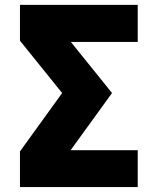

<svg xmlns="http://www.w3.org/2000/svg" viewBox="-20 -752 629 774"><path d="M431.6 -377 264.6 -146.5H535.2V2H60.5V-141.6L230.5 -377L60.5 -587.9V-732.4H535.2V-583H265.6Z"/></svg>

Font: Gen Shin Gothic Heavy
Style: Bold
Weight: 900
Designer: [Source Han Sans]
Ryoko NISHIZUKA  (kana & ideographs); Paul D. Hunt (Latin, Greek & Cyrillic); Wenlong ZHANG  (bopomofo
Version: Version 1.002.20150607